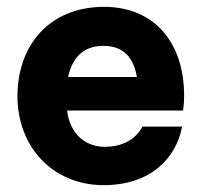

<svg xmlns="http://www.w3.org/2000/svg" viewBox="-20 -531 588 561"><path d="M518 -251C518 -409 429 -511 284 -511C124 -511 31 -398 31 -250C31 -101 135 10 283 10C420 10 495 -69 512 -161H396C372 -115 324 -102 287 -102C227 -102 184 -142 176 -208H515C517 -223 518 -237 518 -251ZM282 -397C340 -397 370 -364 380 -306H179C191 -361 222 -397 282 -397Z"/></svg>

Font: Oakes Bold
Style: Regular
Weight: 700
Designer: Samuel Oakes
Foundry: Samuel Oakes
Version: Version 1.003;PS 001.003;hotconv 1.0.88;makeotf.lib2.5.64775